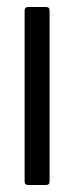

<svg xmlns="http://www.w3.org/2000/svg" viewBox="-20 -526 211 546"><path d="M50 -10V-496Q50 -506 60 -506H111Q121 -506 121 -496V-10Q121 0 111 0H60Q50 0 50 -10Z"/></svg>

Font: Barlow Condensed
Style: Regular
Weight: 400
Width: 3
Designer: Jeremy Tribby
Foundry: Tribby Type
Version: Version 1.500